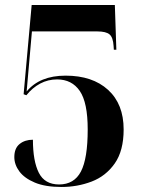

<svg xmlns="http://www.w3.org/2000/svg" viewBox="-20 -734 561 764"><path d="M225 10Q160 10 118.5 -7.5Q77 -25 57 -52Q37 -79 37 -109Q37 -144 58 -161Q79 -178 111 -178Q111 -93 134.5 -46.5Q158 0 215 0Q275 0 302 -51.5Q329 -103 329 -219Q329 -326 297.5 -372Q266 -418 207 -418Q171 -418 140 -401.5Q109 -385 85 -355L74 -359L106 -714H437L443 -536H433L432 -551Q430 -585 416 -597Q402 -609 367 -609H107L86 -370Q138 -433 241 -433Q348 -433 410 -376.5Q472 -320 472 -219Q472 -134 436.5 -83.5Q401 -33 344.5 -11.5Q288 10 225 10Z"/></svg>

Font: Noto Serif Display SemiCondensed
Style: Bold
Weight: 700
Width: 4
Designer: Monotype Design Team
Foundry: Monotype Imaging Inc.
Version: Version 2.009